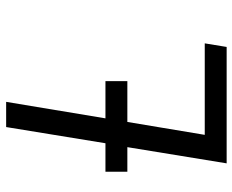

<svg xmlns="http://www.w3.org/2000/svg" viewBox="-88 -688 775 640"><g transform="rotate(-90 300.0 -367.5)"><path d="M76 0 130 -331H48V-404H143L197 -735H281L226 -404H350V-331H214L171 -73H476L464 0Z"/></g></svg>

Font: Iosevka SS04 Extended
Style: Italic
Weight: 400
Width: 7
Italic angle: -9°
Monospace: yes
Designer: Belleve Invis
Foundry: Belleve Invis
Version: Version 19.0.0; ttfautohint (v1.8.4)